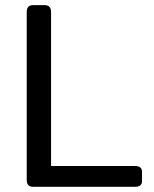

<svg xmlns="http://www.w3.org/2000/svg" viewBox="-20 -720 595 740"><path d="M107.4 0Q83 0 83 -26.9V-673.3Q83 -700.2 107.4 -700.2H152.3Q176.8 -700.2 176.8 -673.3V-80.1H500.5Q527.3 -80.1 527.3 -58.1V-22Q527.3 0 500.5 0Z"/></svg>

Font: Istok
Style: Regular
Weight: 500
Designer: Andrey V. Panov
Foundry: Andrey V. Panov
Version: Version 1.0.3